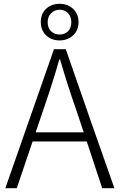

<svg xmlns="http://www.w3.org/2000/svg" viewBox="-20 -987 627 1007"><path d="M8 0 263 -729H325L452 -364L580 0H516L435 -245H151L68 0ZM167 -293H293H419L375 -425Q337 -532 295 -675H291Q260 -565 212 -425ZM293 -775Q250 -775 222 -801.5Q194 -828 194 -871.5Q194 -915 222 -941Q250 -967 293 -967Q335 -967 363 -941Q392 -914 392 -871Q392 -828 363 -801Q334 -775 293 -775ZM293 -806Q319 -806 336 -822Q354 -840 354 -871Q354 -900 336 -919Q318 -936 293 -936Q267 -936 248.5 -918Q230 -900 230 -871Q230 -839 249 -822Q267 -806 293 -806Z"/></svg>

Font: GenSekiGothic TW L
Style: Regular
Weight: 300
Version: Version 1.501;PS 1;hotconv 16.6.51;makeotf.lib2.5.65220